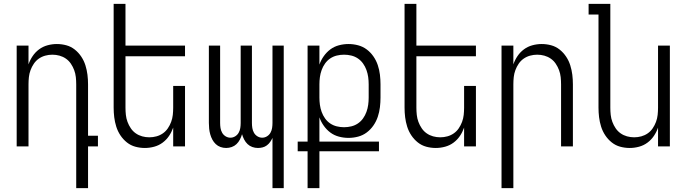

<svg xmlns="http://www.w3.org/2000/svg" viewBox="-20 -755 3540 990"><path d="M373 215V-320Q373 -339 371 -357.5Q369 -376 362.5 -393.5Q356 -411 345.5 -426.5Q335 -442 320 -452.5Q305 -463 287 -468Q269 -473 250 -473Q231 -473 213 -468Q195 -463 180 -452.5Q165 -442 154.5 -426.5Q144 -411 137.5 -393.5Q131 -376 129 -357.5Q127 -339 127 -320V0H66V-520H127V-423Q135 -446 148.5 -466Q162 -486 181.5 -500.5Q201 -515 225 -521.5Q249 -528 273 -528Q298 -528 322 -521.5Q346 -515 365.5 -499.5Q385 -484 399 -463Q413 -442 420.5 -418Q428 -394 431 -369.5Q434 -345 434 -320V-55H485V0H434V215Z M727 8Q702 8 678 1.5Q654 -5 634.5 -20.5Q615 -36 601 -57Q587 -78 579.5 -102Q572 -126 569 -150.5Q566 -175 566 -200V-735H627V-520H934V-465H627V-200Q627 -181 629 -162.5Q631 -144 637.5 -126.5Q644 -109 654.5 -93.5Q665 -78 680 -67.5Q695 -57 713 -52Q731 -47 750 -47Q769 -47 787 -52Q805 -57 820 -67.5Q835 -78 845.5 -93.5Q856 -109 862.5 -126.5Q869 -144 871 -162.5Q873 -181 873 -200V-312H934V0H873V-97Q865 -74 851.5 -54Q838 -34 818.5 -19.5Q799 -5 775 1.5Q751 8 727 8Z M1385 215V-44Q1380 -33 1373 -23Q1366 -13 1356 -5.5Q1346 2 1334 5Q1322 8 1310 8Q1295 8 1281 3Q1267 -2 1256.5 -12Q1246 -22 1239 -35.5Q1232 -49 1228 -63Q1224 -49 1217 -35.5Q1210 -22 1199.5 -12Q1189 -2 1175 3Q1161 8 1146 8Q1131 8 1117 3Q1103 -2 1092.5 -12Q1082 -22 1075 -35Q1068 -48 1064 -62.5Q1060 -77 1058.5 -91.5Q1057 -106 1057 -121V-520H1115V-121Q1115 -108 1117 -95Q1119 -82 1125.5 -70.5Q1132 -59 1143.5 -52Q1155 -45 1168 -45Q1181 -45 1192.5 -52Q1204 -59 1210.5 -70.5Q1217 -82 1219 -95Q1221 -108 1221 -121V-520H1279V-121Q1279 -108 1281 -95Q1283 -82 1289.5 -70.5Q1296 -59 1307.5 -52Q1319 -45 1332 -45Q1345 -45 1356.5 -52Q1368 -59 1374.5 -70.5Q1381 -82 1383 -95Q1385 -108 1385 -121V-520H1443V215Z M1566 215V25H1515V-25H1566V-520H1627V-422Q1635 -445 1649.5 -465.5Q1664 -486 1683.5 -500.5Q1703 -515 1727.5 -521.5Q1752 -528 1777 -528Q1802 -528 1826.5 -521.5Q1851 -515 1871 -500Q1891 -485 1905.5 -464Q1920 -443 1928 -419Q1936 -395 1939 -370Q1942 -345 1942 -320V-252Q1942 -227 1939 -202Q1936 -177 1928 -153Q1920 -129 1905.5 -108Q1891 -87 1871 -72Q1851 -57 1826.5 -50.5Q1802 -44 1777 -44Q1752 -44 1727.5 -50.5Q1703 -57 1683.5 -71.5Q1664 -86 1649.5 -106.5Q1635 -127 1627 -150V-25H1934V25H1627V215ZM1754 -99Q1773 -99 1791.5 -103.5Q1810 -108 1825.5 -118.5Q1841 -129 1852 -144.5Q1863 -160 1869.5 -178Q1876 -196 1878.5 -214.5Q1881 -233 1881 -252V-320Q1881 -339 1878.5 -357.5Q1876 -376 1869.5 -394Q1863 -412 1852 -427.5Q1841 -443 1825.5 -453.5Q1810 -464 1791.5 -468.5Q1773 -473 1754 -473Q1735 -473 1716.5 -468.5Q1698 -464 1682.5 -453.5Q1667 -443 1656 -427.5Q1645 -412 1638.5 -394Q1632 -376 1629.5 -357.5Q1627 -339 1627 -320V-252Q1627 -233 1629.5 -214.5Q1632 -196 1638.5 -178Q1645 -160 1656 -144.5Q1667 -129 1682.5 -118.5Q1698 -108 1716.5 -103.5Q1735 -99 1754 -99Z M2227 8Q2202 8 2178 1.5Q2154 -5 2134.5 -20.5Q2115 -36 2101 -57Q2087 -78 2079.5 -102Q2072 -126 2069 -150.5Q2066 -175 2066 -200V-735H2127V-520H2434V-465H2127V-200Q2127 -181 2129 -162.5Q2131 -144 2137.5 -126.5Q2144 -109 2154.5 -93.5Q2165 -78 2180 -67.5Q2195 -57 2213 -52Q2231 -47 2250 -47Q2269 -47 2287 -52Q2305 -57 2320 -67.5Q2335 -78 2345.5 -93.5Q2356 -109 2362.5 -126.5Q2369 -144 2371 -162.5Q2373 -181 2373 -200V-312H2434V0H2373V-97Q2365 -74 2351.5 -54Q2338 -34 2318.5 -19.5Q2299 -5 2275 1.5Q2251 8 2227 8Z M2566 215V-520H2627V-423Q2635 -446 2648.5 -466Q2662 -486 2681.5 -500.5Q2701 -515 2725 -521.5Q2749 -528 2773 -528Q2798 -528 2822 -521.5Q2846 -515 2865.5 -499.5Q2885 -484 2899 -463Q2913 -442 2920.5 -418Q2928 -394 2931 -369.5Q2934 -345 2934 -320V0H2873V-320Q2873 -339 2871 -357.5Q2869 -376 2862.5 -393.5Q2856 -411 2845.5 -426.5Q2835 -442 2820 -452.5Q2805 -463 2787 -468Q2769 -473 2750 -473Q2731 -473 2713 -468Q2695 -463 2680 -452.5Q2665 -442 2654.5 -426.5Q2644 -411 2637.5 -393.5Q2631 -376 2629 -357.5Q2627 -339 2627 -320V215Z M3227 8Q3202 8 3178 1.5Q3154 -5 3134.5 -20.5Q3115 -36 3101 -57Q3087 -78 3079.5 -102Q3072 -126 3069 -150.5Q3066 -175 3066 -200V-680H3015V-735H3127V-200Q3127 -181 3129 -162.5Q3131 -144 3137.5 -126.5Q3144 -109 3154.5 -93.5Q3165 -78 3180 -67.5Q3195 -57 3213 -52Q3231 -47 3250 -47Q3269 -47 3287 -52Q3305 -57 3320 -67.5Q3335 -78 3345.5 -93.5Q3356 -109 3362.5 -126.5Q3369 -144 3371 -162.5Q3373 -181 3373 -200V-520H3434V0H3373V-97Q3365 -74 3351.5 -54Q3338 -34 3318.5 -19.5Q3299 -5 3275 1.5Q3251 8 3227 8Z"/></svg>

Font: Iosevka Fixed Light
Style: Regular
Weight: 300
Monospace: yes
Designer: Belleve Invis
Foundry: Belleve Invis
Version: Version 32.3.0